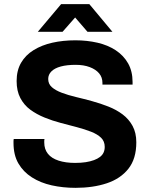

<svg xmlns="http://www.w3.org/2000/svg" viewBox="-20 -892 719 924"><path d="M343 12Q283 12 229 0Q175 -12 133.5 -38.5Q92 -65 68.5 -105.5Q45 -146 45 -204Q45 -209 45 -214.5Q45 -220 46 -223H194Q193 -220 193 -215Q193 -210 193 -206Q193 -174 210.5 -152Q228 -130 262 -119Q296 -108 341 -108Q370 -108 392.5 -111.5Q415 -115 432.5 -121.5Q450 -128 461.5 -137Q473 -146 478.5 -158Q484 -170 484 -185Q484 -212 466.5 -229Q449 -246 418.5 -258Q388 -270 350 -280Q312 -290 272 -300.5Q232 -311 194 -326.5Q156 -342 126 -364Q96 -386 78 -420Q60 -454 60 -502Q60 -553 81.5 -590Q103 -627 142 -651Q181 -675 232 -686.5Q283 -698 343 -698Q399 -698 449 -686.5Q499 -675 537 -650Q575 -625 596.5 -587Q618 -549 618 -497V-485H473V-493Q473 -520 457 -539Q441 -558 412 -569Q383 -580 344 -580Q302 -580 272.5 -572Q243 -564 227.5 -548.5Q212 -533 212 -512Q212 -488 229.5 -472.5Q247 -457 277.5 -445.5Q308 -434 346 -425Q384 -416 424 -405Q464 -394 502 -379Q540 -364 570 -341.5Q600 -319 618 -286Q636 -253 636 -207Q636 -128 598 -80Q560 -32 494 -10Q428 12 343 12ZM162 -739 274 -872H410L521 -739H401L313 -841L370 -840L281 -739Z"/></svg>

Font: Archivo SemiBold
Style: Bold
Weight: 700
Version: Version 2.001